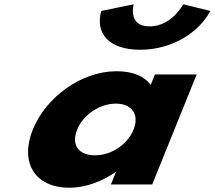

<svg xmlns="http://www.w3.org/2000/svg" viewBox="-20 -860 1000 895"><path d="M834.2 -840C834.2 -840 780.5 -737 677.1 -737C573.7 -737 603.2 -840 603.2 -840L452.1 -809C422 -702 491.1 -628 633 -628C774.9 -628 903.8 -702 960.3 -809ZM132.9 -256C72.3 -106 138.9 15 303.9 15C380.9 15 459.5 -16 518.2 -58H520.4L497 0H689.5L896.8 -513H702.1L682.3 -464C652.6 -505 599.2 -528 523.3 -528C358.3 -528 193.5 -406 132.9 -256ZM339.7 -256C368.4 -327 446.9 -377 520.6 -377C593.2 -377 631.3 -327 602.6 -256C574.3 -186 499.1 -136 423.2 -136C344 -136 311.4 -186 339.7 -256Z"/></svg>

Font: Hussar
Style: BdWideOblFour
Weight: 700
Foundry: Cannot Into Space Fonts
Version: Version 2.00